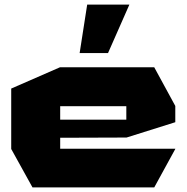

<svg xmlns="http://www.w3.org/2000/svg" viewBox="-20 -819 819 839"><path d="M122 0 29 -168V-169H746V-168L654 0ZM29 -169V-432L242 -525H243V-169ZM243 -217V-296H532V-218ZM243 -355V-525H654L746 -356V-355ZM532 -218V-355H746V-285L533 -218ZM328 -587 361 -799H545V-798L452 -587Z"/></svg>

Font: Foldit ExtraBold
Style: Regular
Weight: 800
Version: Version 1.003